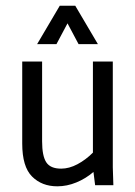

<svg xmlns="http://www.w3.org/2000/svg" viewBox="-20 -655 478 679"><path d="M182.6 3.9Q127.9 3.9 93.3 -30.8Q58.6 -65.4 58.6 -147.5V-437.5H128.9V-155.3Q128.9 -103.5 143.6 -81.1Q158.2 -58.6 196.3 -58.6Q224.6 -58.6 253.9 -74.2Q283.2 -89.8 308.6 -115.2V-437.5H378.9V-63.5L380.9 0H316.4L310.5 -46.9Q283.2 -23.4 250 -9.8Q216.8 3.9 182.6 3.9ZM326.2 -499H257.8L201.2 -605.5H236.3L179.7 -499H111.3L191.4 -634.8H246.1Z"/></svg>

Font: Sudo Variable
Style: Regular
Weight: 400
Monospace: yes
Designer: Jens Kutilek
Foundry: Jens Kutilek
Version: Version 0.040